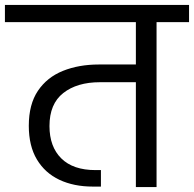

<svg xmlns="http://www.w3.org/2000/svg" viewBox="-47 -760 788 780"><path d="M-27 -670V-740H721V-670H589V0H505V-426H359Q266 -426 210 -382Q154 -338 154 -248Q154 -164 202 -116.5Q250 -69 341 -69H363V-2H330Q253 -2 194.5 -29.5Q136 -57 103 -112Q70 -167 70 -249Q70 -336 107 -391Q144 -446 208.5 -472Q273 -498 355 -498H505V-670Z"/></svg>

Font: Poppins
Style: Regular
Weight: 400
Designer: Ninad Kale (Devanagari), Jonny Pinhorn (Latin)
Version: Version 5.002